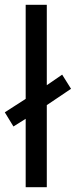

<svg xmlns="http://www.w3.org/2000/svg" viewBox="-29 -780 316 800"><path d="M78 0V-285L27 -253L-9 -312L78 -368V-760H166V-425L230 -469L267 -410L166 -342V0Z"/></svg>

Font: Noto Serif Ottoman Siyaq
Style: Regular
Weight: 400
Designer: Sérgio Martins
Version: Version 1.005; ttfautohint (v1.8.4.7-5d5b)